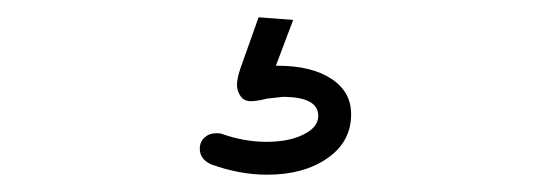

<svg xmlns="http://www.w3.org/2000/svg" viewBox="-20 -28 640 222"><path d="M386 104Q386 136 358.5 155Q331 174 289 174Q257 174 224 162Q211 156 211 144Q211 136 216.5 131Q222 126 230 126Q235 126 237 127Q263 136 288 136Q314 136 331 127.5Q348 119 348 106Q348 84 307 84L289 86Q277 89 270 89Q262 89 258 83Q254 77 254 70Q254 63 258 51L279 -8L319 -5L299 48H301Q340 48 363 63Q386 78 386 104Z"/></svg>

Font: Tsukimi Rounded Light
Style: Regular
Weight: 300
Designer: Takashi Funayama
Foundry: Takashi Funayama
Version: Version 1.032; ttfautohint (v1.8.3)